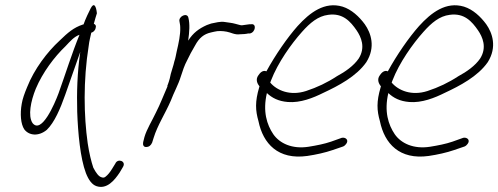

<svg xmlns="http://www.w3.org/2000/svg" viewBox="-20 -581 1949 751"><path d="M65 -175C58 -136 61 -96 75 -75C93 -51 130 -46 163 -73C193 -102 216 -156 235 -210C255 -265 274 -323 294 -378C282 -296 280 -219 282 -143C285 -60 294 38 316 96C327 124 340 141 357 147C398 161 428 124 448 94L461 72C475 49 440 37 431 59L418 80C410 93 402 103 393 110C389 114 382 115 376 112C366 109 356 96 345 75C337 51 329 19 323 -21C308 -127 305 -265 327 -402C329 -421 334 -438 337 -453C344 -455 352 -461 354 -471C357 -480 354 -485 347 -488C352 -505 355 -518 359 -529C356 -559 347 -572 335 -549C329 -538 313 -504 307 -486C306 -485 305 -485 304 -485C268 -473 246 -454 213 -422C165 -378 114 -311 86 -240C76 -216 68 -194 65 -175ZM120 -234C147 -298 193 -359 236 -400C255 -420 269 -437 291 -445C262 -375 236 -291 209 -216C193 -173 142 -55 107 -100C89 -128 100 -185 120 -234Z M540 -25C538 -15 541 -6 551 -6C563 -6 570 -12 575 -23L581 -42C596 -91 627 -138 648 -187C660 -219 678 -251 687 -281C694 -303 702 -327 712 -345L726 -373L743 -403C759 -433 778 -448 805 -454L818 -457C833 -461 851 -460 867 -457C884 -454 898 -444 919 -447C928 -447 943 -448 950 -450H957C980 -454 985 -491 961 -486H955C945 -484 936 -484 926 -482C922 -482 919 -483 915 -484L900 -488C893 -490 887 -491 880 -492L859 -495C842 -498 822 -492 806 -489L789 -483C758 -469 736 -453 716 -422C721 -457 723 -487 717 -511C713 -534 677 -517 682 -497C683 -488 685 -485 685 -473C686 -446 679 -413 671 -379C668 -365 666 -352 662 -341C658 -322 652 -308 648 -292L644 -274C642 -266 639 -257 636 -249C635 -247 634 -245 635 -243C620 -209 607 -174 590 -141C575 -109 554 -76 545 -45Z M991 -287C978 -270 987 -253 995 -243L994 -240C977 -183 979 -149 991 -107C1009 -19 1068 45 1182 29C1216 24 1252 16 1281 6L1322 -8C1327 -10 1331 -14 1334 -18C1346 -34 1331 -45 1317 -42L1275 -27C1249 -18 1218 -12 1187 -7C1123 3 1074 -20 1049 -56C1024 -93 1007 -145 1024 -217C1044 -198 1069 -185 1106 -182C1155 -178 1205 -198 1245 -218C1303 -245 1374 -282 1413 -338C1450 -397 1431 -452 1407 -486C1385 -516 1355 -544 1320 -555C1250 -576 1192 -532 1144 -479C1104 -434 1057 -366 1022 -302C1008 -308 997 -296 991 -287ZM1037 -258 1040 -266C1067 -336 1119 -409 1161 -456C1193 -492 1224 -518 1264 -523C1321 -531 1351 -497 1375 -462C1392 -437 1411 -396 1383 -352C1364 -324 1330 -300 1298 -283C1260 -258 1220 -239 1177 -225C1115 -205 1063 -227 1037 -258Z M1466 -287C1453 -270 1462 -253 1470 -243L1469 -240C1452 -183 1454 -149 1466 -107C1484 -19 1543 45 1657 29C1691 24 1727 16 1756 6L1797 -8C1802 -10 1806 -14 1809 -18C1821 -34 1806 -45 1792 -42L1750 -27C1724 -18 1693 -12 1662 -7C1598 3 1549 -20 1524 -56C1499 -93 1482 -145 1499 -217C1519 -198 1544 -185 1581 -182C1630 -178 1680 -198 1720 -218C1778 -245 1849 -282 1888 -338C1925 -397 1906 -452 1882 -486C1860 -516 1830 -544 1795 -555C1725 -576 1667 -532 1619 -479C1579 -434 1532 -366 1497 -302C1483 -308 1472 -296 1466 -287ZM1512 -258 1515 -266C1542 -336 1594 -409 1636 -456C1668 -492 1699 -518 1739 -523C1796 -531 1826 -497 1850 -462C1867 -437 1886 -396 1858 -352C1839 -324 1805 -300 1773 -283C1735 -258 1695 -239 1652 -225C1590 -205 1538 -227 1512 -258Z"/></svg>

Font: Stray Cat
Style: CnObl
Weight: 400
Version: Version 1.0